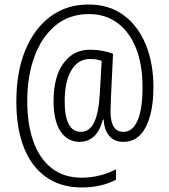

<svg xmlns="http://www.w3.org/2000/svg" viewBox="-20 -736 745 846"><path d="M656 -352Q656 -242 622.5 -176.5Q589 -111 524 -111Q483 -111 461 -137.5Q439 -164 437 -209H433Q420 -158 393.5 -134.5Q367 -111 331 -111Q277 -111 246.5 -157.5Q216 -204 216 -291Q216 -397 259.5 -457Q303 -517 377 -517Q405 -517 431.5 -512Q458 -507 478 -499L469 -309Q469 -293 468 -275Q467 -257 467 -245Q467 -155 524 -155Q564 -155 586 -204.5Q608 -254 608 -353Q608 -451 579.5 -523Q551 -595 498 -634.5Q445 -674 372 -674Q284 -674 223 -622.5Q162 -571 131 -484.5Q100 -398 100 -290Q100 -189 127 -113Q154 -37 207.5 5Q261 47 341 47Q381 47 421.5 36.5Q462 26 491 10V56Q461 72 423 81Q385 90 341 90Q248 90 183.5 44.5Q119 -1 85.5 -85.5Q52 -170 52 -288Q52 -420 92 -516Q132 -612 204 -664.5Q276 -717 372 -716Q460 -716 523.5 -670Q587 -624 621.5 -541.5Q656 -459 656 -352ZM265 -290Q265 -155 337 -155Q374 -155 394.5 -196Q415 -237 420 -327L428 -468Q417 -472 404 -474Q391 -476 376 -476Q324 -476 294.5 -426.5Q265 -377 265 -290Z"/></svg>

Font: Noto Sans Myanmar UI Condensed Light
Style: Regular
Weight: 300
Width: 3
Designer: Monotype Design Team
Foundry: Monotype Imaging Inc.
Version: Version 2.103; ttfautohint (v1.8.4.7-5d5b)